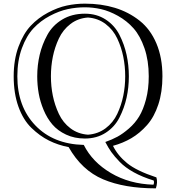

<svg xmlns="http://www.w3.org/2000/svg" viewBox="-20 -774 962 1052"><path d="M445 -15Q388 -15 342 -36.5Q296 -58 267 -92Q238 -126 219 -171.5Q200 -217 192 -262.5Q184 -308 184 -356Q184 -417 197.5 -474Q211 -531 239.5 -583Q268 -635 321 -667Q374 -699 445 -699Q510 -699 559 -667Q608 -635 634.5 -583Q661 -531 673.5 -474Q686 -417 686 -356Q686 -295 673.5 -238.5Q661 -182 634.5 -130Q608 -78 559 -46.5Q510 -15 445 -15ZM837 198Q845 225 834 258Q662 258 545 208.5Q428 159 356 32Q298 21 248 -4Q198 -29 152.5 -73Q107 -117 81 -189.5Q55 -262 55 -356Q55 -447 81.5 -518.5Q108 -590 148.5 -633Q189 -676 242.5 -704.5Q296 -733 345.5 -743.5Q395 -754 445 -754Q535 -754 610 -731Q685 -708 744.5 -661Q804 -614 837 -536Q870 -458 870 -356Q870 -270 847.5 -201.5Q825 -133 785.5 -88.5Q746 -44 700 -17Q654 10 599 25Q625 78 676.5 120Q728 162 837 198ZM462 -678Q407 -674 366 -642.5Q325 -611 302.5 -563Q280 -515 269.5 -463Q259 -411 259 -356Q259 -301 269.5 -249.5Q280 -198 302.5 -150Q325 -102 366 -71Q407 -40 462 -36Q517 -40 558.5 -71Q600 -102 622.5 -150Q645 -198 655.5 -249.5Q666 -301 666 -356Q666 -411 655.5 -463Q645 -515 622.5 -563Q600 -611 558.5 -642.5Q517 -674 462 -678ZM822 215Q760 196 713 170Q666 144 636 113Q606 82 589.5 58.5Q573 35 557 4Q594 -9 623.5 -25Q653 -41 686.5 -70Q720 -99 742.5 -136Q765 -173 780 -229.5Q795 -286 795 -356Q795 -442 771.5 -510Q748 -578 711.5 -619Q675 -660 626.5 -687Q578 -714 533.5 -724Q489 -734 445 -734Q398 -734 351 -724Q304 -714 253 -687Q202 -660 163.5 -619Q125 -578 100 -510Q75 -442 75 -356Q75 -190 173.5 -87Q272 16 439 20Q486 114 587.5 174Q689 234 821 238Q826 225 822 215Z"/></svg>

Font: Jacques Francois Shadow
Style: Regular
Weight: 400
Designer: Alexei Vanyashin, Nikita Kanarev (i@xarsok.ru)
Foundry: Cyreal (www.cyreal.org)
Version: Version 1.003